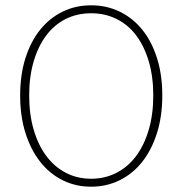

<svg xmlns="http://www.w3.org/2000/svg" viewBox="-20 -692 688 724"><path d="M324 12Q265 12 216 -12.5Q167 -37 131.5 -82Q96 -127 76 -190.5Q56 -254 56 -332Q56 -410 76 -473Q96 -536 131.5 -580Q167 -624 216 -648Q265 -672 324 -672Q382 -672 431.5 -648Q481 -624 516.5 -580Q552 -536 572 -473Q592 -410 592 -332Q592 -254 572 -190.5Q552 -127 516.5 -82Q481 -37 431.5 -12.5Q382 12 324 12ZM324 -18Q376 -18 419.5 -40.5Q463 -63 493.5 -104Q524 -145 541 -203Q558 -261 558 -332Q558 -403 541 -460.5Q524 -518 493.5 -558.5Q463 -599 419.5 -620.5Q376 -642 324 -642Q271 -642 228 -620.5Q185 -599 154.5 -558.5Q124 -518 107 -460.5Q90 -403 90 -332Q90 -261 107 -203Q124 -145 154.5 -104Q185 -63 228 -40.5Q271 -18 324 -18Z"/></svg>

Font: TypoPRO Source Sans Pro
Style: Regular
Weight: 200
Designer: Paul D. Hunt
Foundry: Adobe Systems Incorporated
Version: Version 2.020;PS 2.000;hotconv 1.0.86;makeotf.lib2.5.63406